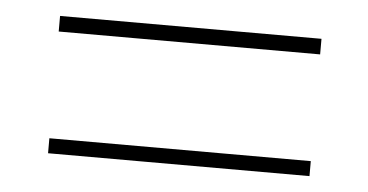

<svg xmlns="http://www.w3.org/2000/svg" viewBox="-31 -480 612 319"><g transform="rotate(5 275.5 -320.5)"><path d="M494 -435V-409H58V-435ZM494 -231V-206H58V-231Z"/></g></svg>

Font: Noto Sans Oriya Thin
Style: Regular
Weight: 100
Designer: Amélie Bonet and Sol Matas
Foundry: Google LLC
Version: Version 2.006; ttfautohint (v1.8.4.7-5d5b)